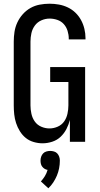

<svg xmlns="http://www.w3.org/2000/svg" viewBox="-20 -763 540 1033"><path d="M209 8Q185 8 161 1Q137 -6 118.5 -21Q100 -36 87 -57Q74 -78 66.5 -101Q59 -124 56.5 -148Q54 -172 54 -196V-539Q54 -565 58 -591.5Q62 -618 73.5 -642.5Q85 -667 103 -687Q121 -707 144 -720Q167 -733 193.5 -738Q220 -743 247 -743Q272 -743 297 -738.5Q322 -734 345 -723Q368 -712 386 -694.5Q404 -677 416 -655Q428 -633 434 -608Q440 -583 440 -558V-551H350V-555Q350 -576 343.5 -597Q337 -618 323 -633.5Q309 -649 288.5 -656Q268 -663 247 -663Q224 -663 202.5 -653.5Q181 -644 167.5 -625.5Q154 -607 149 -584.5Q144 -562 144 -539V-196Q144 -174 149 -151Q154 -128 167 -109.5Q180 -91 201.5 -81.5Q223 -72 246 -72Q269 -72 290.5 -81.5Q312 -91 325 -109.5Q338 -128 343 -151Q348 -174 348 -196V-322H250V-402H438V0H356V-118Q350 -93 337.5 -69Q325 -45 306 -27Q287 -9 261 -0.5Q235 8 209 8ZM240 250 200 213Q212 200 221.5 184.5Q231 169 236 151Q228 150 220.5 145.5Q213 141 207.5 134Q202 127 200 118.5Q198 110 198 101Q198 90 201.5 80Q205 70 212 62.5Q219 55 229.5 52Q240 49 250 49Q260 49 270.5 52Q281 55 288 62.5Q295 70 298.5 80Q302 90 302 101Q302 122 298 142.5Q294 163 286 182Q278 201 266.5 218.5Q255 236 240 250Z"/></svg>

Font: Iosevka Medium
Style: Regular
Weight: 500
Monospace: yes
Designer: Belleve Invis
Foundry: Belleve Invis
Version: Version 32.5.0; ttfautohint (v1.8.4)